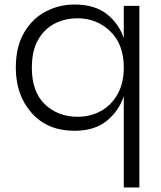

<svg xmlns="http://www.w3.org/2000/svg" viewBox="-20 -572 713 850"><path d="M597 258H528V-146Q506 -80 452 -36.5Q398 7 310 7Q190 7 120 -72Q50 -151 50 -272Q50 -364 86 -426.5Q122 -489 181.5 -520.5Q241 -552 310 -552Q399 -552 452.5 -510Q506 -468 528 -403V-546H597ZM324 -55Q380 -55 426.5 -80.5Q473 -106 500.5 -155Q528 -204 528 -273Q528 -376 468 -433.5Q408 -491 324 -491Q268 -491 222 -467.5Q176 -444 148.5 -395.5Q121 -347 121 -272Q121 -165 179 -110Q237 -55 324 -55Z"/></svg>

Font: Ulagadi Sans Light
Style: Regular
Weight: 300
Designer: Ninad Kale (Devanagari), Jonny Pinhorn (Latin)
Foundry: Indian Type Foundry
Version: Version 3.01;March 29, 2020;FontCreator 12.0.0.2522 64-bit; 